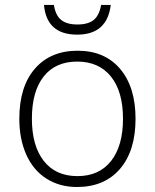

<svg xmlns="http://www.w3.org/2000/svg" viewBox="-20 -746 626 776"><path d="M292 -606Q168.5 -606 157.7 -726.1H197.8Q204.6 -683.6 227.3 -665.3Q250 -647 293 -647Q335.9 -647 358.6 -665.3Q381.3 -683.6 388.7 -726.1H427.7Q413.1 -606 292 -606ZM527.8 -266.1Q527.8 -136.2 464.8 -63.2Q401.9 9.8 291 9.8Q221.2 9.8 168 -23.9Q114.7 -57.6 86.4 -120.6Q58.1 -183.6 58.1 -266.1Q58.1 -396 121.1 -468.5Q184.1 -541 293.9 -541Q403.3 -541 465.6 -467.5Q527.8 -394 527.8 -266.1ZM108.9 -266.1Q108.9 -156.7 157 -95.5Q205.1 -34.2 293 -34.2Q380.9 -34.2 429 -95.5Q477.1 -156.7 477.1 -266.1Q477.1 -376 428.5 -436.5Q379.9 -497.1 292 -497.1Q204.1 -497.1 156.5 -436.8Q108.9 -376.5 108.9 -266.1Z"/></svg>

Font: Zoram GWebM Light
Style: Regular
Weight: 300
Foundry: Ascender Corporation
Version: Version 1.000